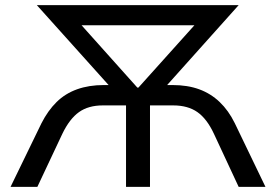

<svg xmlns="http://www.w3.org/2000/svg" viewBox="-20 -725 1071 745"><path d="M21 0 141 -247Q166 -296 199.5 -329Q233 -362 279 -378.5Q325 -395 383 -395H447L431 -362L123 -705H906L599 -362L583 -395H649Q708 -395 753 -378.5Q798 -362 832.5 -329Q867 -296 891 -247L1010 0H906L810 -206Q783 -264 746 -290Q709 -316 652 -316H562V0H469V-316H379Q323 -316 286.5 -290Q250 -264 222 -206L125 0ZM513 -385H517L773 -670L781 -627H249L258 -670Z"/></svg>

Font: Nunito Sans 6pt
Style: Regular
Weight: 400
Version: Version 3.101;gftools[0.9.27]